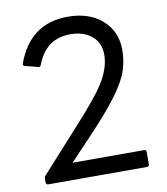

<svg xmlns="http://www.w3.org/2000/svg" viewBox="-84 -818 773 888"><g transform="rotate(-10 303.0 -374.0)"><path d="M535 0H71Q61 0 60 -11V-29Q60 -37 65 -42L243 -239Q359 -365 394.5 -427.5Q430 -490 430 -546Q430 -602 391.5 -634Q353 -666 291 -666Q176 -666 132 -549Q130 -542 122 -542L60 -558Q51 -560 51 -567L52 -571Q116 -748 294 -748Q393 -748 454.5 -694.5Q516 -641 516 -553Q516 -506 501.5 -459.5Q487 -413 440.5 -349Q394 -285 303 -189L199 -79H535Q544 -79 545 -69V-11Q545 -1 535 0Z"/></g></svg>

Font: YamahaIndonesia935. App
Style: Regular
Weight: 400
Designer: Dalton Maag Ltd
Foundry: Dalton Maag Ltd
Version: Version 1.002; January 01, 2024; Regular/Italic